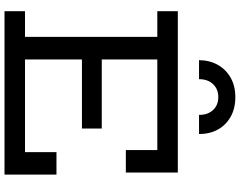

<svg xmlns="http://www.w3.org/2000/svg" viewBox="-124 -918 1042 833"><g transform="rotate(90 396.5 -501.0)"><path d="M537 -422V-336H195V-422ZM639.5 -225.5H737V0H28V-89H139.5V-663H28V-752H728V-526.5H630.5V-663H237.5V-89H639.5ZM561 -844Q561 -891 541.2 -926.2Q521.5 -961.5 485.5 -981.5Q449.5 -1001.5 400.5 -1001.5Q353 -1001.5 317.2 -981.5Q281.5 -961.5 261.2 -926Q241 -890.5 240.5 -844H323Q323 -882 344.5 -904.8Q366 -927.5 400.5 -927.5Q436 -927.5 457 -904.8Q478 -882 478 -844Z"/></g></svg>

Font: Hepta Slab ExtraLight Medium
Style: Regular
Weight: 500
Version: Version 1.100